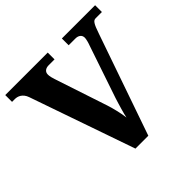

<svg xmlns="http://www.w3.org/2000/svg" viewBox="-179 -885 1055 1055"><g transform="rotate(-45 349.0 -357.0)"><path d="M698.2 -661.1H649.9Q643.1 -661.1 637.7 -658.2Q632.3 -655.3 627 -647.2Q621.6 -639.2 615.7 -625Q609.9 -610.8 602.1 -587.9L397.9 0H297.9L85 -612.8Q80.1 -627 72.5 -636.5Q64.9 -646 56.4 -651.4Q47.9 -656.7 39.1 -658.9Q30.3 -661.1 22.9 -661.1H0V-713.9H330.1V-661.1H284.2Q276.9 -661.1 270 -659.4Q263.2 -657.7 257.6 -653.8Q252 -649.9 248.5 -643.6Q245.1 -637.2 245.1 -627.9Q245.1 -618.2 248 -605.7Q251 -593.3 253.9 -585L356 -276.9Q359.9 -265.6 364 -250.5Q368.2 -235.4 372.1 -218.8Q376 -202.1 379.2 -185.8Q382.3 -169.4 383.8 -155.8Q385.3 -164.1 388.9 -178.5Q392.6 -192.9 397.5 -209.7Q402.3 -226.6 407.5 -243.4Q412.6 -260.3 417 -273.9L520 -578.1Q522 -583.5 524.2 -590.1Q526.4 -596.7 528.1 -603.5Q529.8 -610.4 531 -616.7Q532.2 -623 532.2 -627Q532.2 -643.6 521.2 -652.3Q510.3 -661.1 492.2 -661.1H439.9V-713.9H698.2Z"/></g></svg>

Font: Sahl Naskh
Style: Bold
Weight: 700
Designer: Pascal Zoghbi
Version: Version 1.001